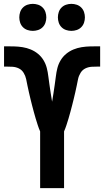

<svg xmlns="http://www.w3.org/2000/svg" viewBox="-20 -975 540 995"><path d="M188 0V-294Q181 -310 175.5 -327Q170 -344 165 -360.5Q160 -377 155.5 -394Q151 -411 146.5 -428Q142 -445 138 -462Q134 -479 130 -496Q126 -513 122.5 -530.5Q119 -548 115.5 -565Q112 -582 102.5 -597.5Q93 -613 77.5 -620.5Q62 -628 44 -629Q26 -630 9 -630H1V-735H9Q31 -735 53 -734.5Q75 -734 97 -730.5Q119 -727 139.5 -718.5Q160 -710 177 -696Q194 -682 205.5 -663Q217 -644 222.5 -622.5Q228 -601 230.5 -579Q233 -557 236.5 -535Q240 -513 243 -491Q246 -469 250 -448Q254 -469 257 -491Q260 -513 263.5 -535Q267 -557 269.5 -579Q272 -601 277.5 -622.5Q283 -644 294.5 -663Q306 -682 323 -696Q340 -710 360.5 -718.5Q381 -727 403 -730.5Q425 -734 447 -734.5Q469 -735 491 -735H499V-630H491Q474 -630 456 -629Q438 -628 422.5 -620.5Q407 -613 397.5 -597.5Q388 -582 384.5 -565Q381 -548 377.5 -530.5Q374 -513 370 -496Q366 -479 362 -462Q358 -445 353.5 -428Q349 -411 344.5 -394Q340 -377 335 -360.5Q330 -344 324.5 -327Q319 -310 312 -294V0ZM350 -815Q336 -815 322.5 -819.5Q309 -824 299 -834Q289 -844 284.5 -857.5Q280 -871 280 -885Q280 -899 284.5 -912.5Q289 -926 299 -936Q309 -946 322.5 -950.5Q336 -955 350 -955Q364 -955 377.5 -950.5Q391 -946 401 -936Q411 -926 415.5 -912.5Q420 -899 420 -885Q420 -871 415.5 -857.5Q411 -844 401 -834Q391 -824 377.5 -819.5Q364 -815 350 -815ZM150 -815Q136 -815 122.5 -819.5Q109 -824 99 -834Q89 -844 84.5 -857.5Q80 -871 80 -885Q80 -899 84.5 -912.5Q89 -926 99 -936Q109 -946 122.5 -950.5Q136 -955 150 -955Q164 -955 177.5 -950.5Q191 -946 201 -936Q211 -926 215.5 -912.5Q220 -899 220 -885Q220 -871 215.5 -857.5Q211 -844 201 -834Q191 -824 177.5 -819.5Q164 -815 150 -815Z"/></svg>

Font: Iosevka Curly Extrabold
Style: Regular
Weight: 800
Monospace: yes
Designer: Belleve Invis
Foundry: Belleve Invis
Version: Version 22.1.2; ttfautohint (v1.8.4)